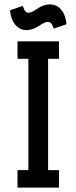

<svg xmlns="http://www.w3.org/2000/svg" viewBox="-20 -859 350 879"><path d="M250 0H60.1V-80.1H109.9V-589.8H60.1V-669.9H250V-589.8H200.2V-80.1H250ZM284.2 -748 226.1 -728Q219.7 -746.1 213.6 -752.4Q207.5 -758.8 198.2 -758.8Q185.1 -758.8 161.1 -742.2Q129.9 -721.2 101.1 -721.2Q70.8 -721.2 50 -745.8Q29.3 -770.5 25.9 -812L84 -832Q90.3 -813.5 96.4 -807.1Q102.5 -800.8 111.8 -800.8Q124 -800.8 148.9 -817.9Q178.7 -838.9 208 -838.9Q239.7 -838.9 260.3 -814.5Q280.8 -790 284.2 -748Z"/></svg>

Font: Unica One
Style: Bold
Weight: 400
Designer: Eduardo Rodriguez Tunni
Foundry: Eduardo Rodriguez Tunni
Version: Version 1.001